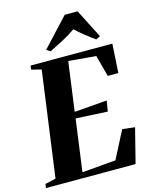

<svg xmlns="http://www.w3.org/2000/svg" viewBox="-159 -1077 916 1166"><g transform="rotate(-15 298.5 -493.5)"><path d="M-18.5 0 -15 -25 52.5 -40.5 143 -702 80.5 -718.5 84 -743H598L587 -561H520.5L484.5 -695.5L312 -710.5L270 -402L475.5 -418.5L464.5 -351.5L265 -362L220.5 -35.5L432.5 -53.5L521.5 -226L600 -217L545 0ZM200 -810.5 364 -987H445L537 -806L510.5 -793Q478.5 -815.5 448 -840Q417.5 -864.5 391.5 -888.5Q354.5 -862 310.2 -838.8Q266 -815.5 224 -795Z"/></g></svg>

Font: Merriweather 120pt ExtraBold
Style: Italic
Weight: 800
Italic angle: -7.8°
Version: Version 2.101